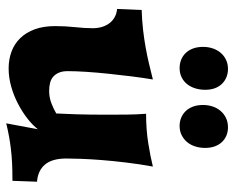

<svg xmlns="http://www.w3.org/2000/svg" viewBox="-88 -646 754 618"><g transform="rotate(90 289.0 -337.0)"><path d="M490.2 -173.8Q490.2 -127.9 509.5 -105Q528.8 -82 564.9 -79.1L562 0H555.2Q526.9 0 503.7 1.2Q480.5 2.4 459.7 4.9Q439 7.3 418.9 11Q398.9 14.6 377 20L396 -82Q382.8 -64.9 361.6 -48.3Q340.3 -31.7 314.2 -18.1Q288.1 -4.4 258.8 3.9Q229.5 12.2 200.2 12.2Q170.9 12.2 146 2.9Q121.1 -6.3 102.8 -25.1Q84.5 -43.9 74.2 -72Q64 -100.1 64 -138.2Q64 -170.4 67.4 -201.4Q70.8 -232.4 70.8 -258.8Q70.8 -273.9 66.9 -287.4Q63 -300.8 55.4 -311.3Q47.9 -321.8 36.1 -328.6Q24.4 -335.4 8.8 -336.9L12.2 -416Q44.9 -417 75 -420.4Q105 -423.8 132.3 -428.7Q159.7 -433.6 185.3 -439.7Q210.9 -445.8 235.8 -452.1Q230.5 -420.4 225.8 -383.1Q221.2 -345.7 217.3 -308.6Q213.4 -271.5 211.2 -237.3Q209 -203.1 209 -178.2Q209 -161.1 213.9 -149.7Q218.8 -138.2 227.1 -131.1Q235.4 -124 247.1 -121.1Q258.8 -118.2 272.9 -118.2Q293.5 -118.2 312.5 -125.5Q331.5 -132.8 345.2 -141.1Q345.7 -151.4 346.4 -168.5Q347.2 -185.5 347.9 -207.3Q348.6 -229 348.9 -253.9Q349.1 -278.8 349.1 -304.2Q349.1 -334.5 348.9 -366.2Q348.6 -397.9 346.2 -430.2Q397.5 -430.2 441.4 -437.3Q485.4 -444.3 516.1 -452.1Q508.3 -409.2 503.2 -366.5Q498 -323.7 495.1 -286.4Q492.2 -249 491.2 -219.5Q490.2 -189.9 490.2 -173.8ZM199.2 -538.1Q185.1 -538.1 172.6 -543Q160.2 -547.9 150.9 -557.4Q141.6 -566.9 136.2 -581.1Q130.9 -595.2 130.9 -613.8Q130.9 -629.9 135.7 -644.5Q140.6 -659.2 149.9 -670.2Q159.2 -681.2 172.4 -687.5Q185.5 -693.8 202.1 -693.8Q215.8 -693.8 228 -689Q240.2 -684.1 249.5 -674.8Q258.8 -665.5 263.9 -651.9Q269 -638.2 269 -620.1Q269 -603.5 264.4 -588.6Q259.8 -573.7 251 -562.5Q242.2 -551.3 229 -544.7Q215.8 -538.1 199.2 -538.1ZM385.3 -538.1Q371.6 -538.1 359.4 -543Q347.2 -547.9 337.9 -557.4Q328.6 -566.9 323.2 -581.1Q317.9 -595.2 317.9 -613.8Q317.9 -629.9 322.8 -644.5Q327.6 -659.2 337.2 -670.2Q346.7 -681.2 359.9 -687.5Q373 -693.8 390.1 -693.8Q403.8 -693.8 415.8 -689Q427.7 -684.1 436.8 -674.8Q445.8 -665.5 450.9 -651.9Q456.1 -638.2 456.1 -620.1Q456.1 -603.5 451.4 -588.6Q446.8 -573.7 437.5 -562.5Q428.2 -551.3 415 -544.7Q401.9 -538.1 385.3 -538.1Z"/></g></svg>

Font: Simonetta
Style: Black
Weight: 900
Designer: Gayaneh Bagdasaryan
Foundry: Brownfox
Version: Version 1.002